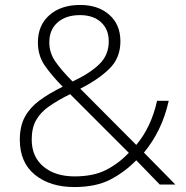

<svg xmlns="http://www.w3.org/2000/svg" viewBox="-20 -745 752 775"><path d="M304 -725Q376 -725 421 -685.5Q466 -646 466 -578Q466 -511 421.5 -467.5Q377 -424 304 -387L530 -160Q590 -231 614 -338H661Q647 -275 621.5 -223Q596 -171 561 -129L688 0H625L530 -98Q483 -50 425 -20Q367 10 280 10Q182 10 121 -39.5Q60 -89 60 -181Q60 -236 80.5 -273.5Q101 -311 139.5 -339.5Q178 -368 233 -395Q187 -442 160 -481.5Q133 -521 133 -574Q133 -643 179.5 -684Q226 -725 304 -725ZM303 -684Q246 -684 212.5 -654.5Q179 -625 179 -574Q179 -532 203.5 -496.5Q228 -461 273 -416Q343 -449 381 -486Q419 -523 419 -578Q419 -627 387.5 -655.5Q356 -684 303 -684ZM263 -365Q213 -340 178.5 -316Q144 -292 126 -260.5Q108 -229 108 -182Q108 -112 155.5 -72.5Q203 -33 281 -33Q357 -33 408 -59Q459 -85 500 -128Z"/></svg>

Font: Noto Kufi Arabic ExtraLight
Style: Regular
Weight: 200
Designer: Monotype Design Team, David Williams, Khaled Hosny
Foundry: Google LLC
Version: Version 2.109; ttfautohint (v1.8.4.7-5d5b)